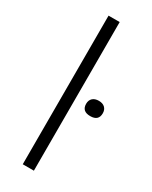

<svg xmlns="http://www.w3.org/2000/svg" viewBox="-209 -856 718 904"><g transform="rotate(30 149.5 -404.0)"><path d="M92.5 0V-808H153V0ZM254 -355Q208.5 -355 208.5 -396Q208.5 -415.5 220.5 -426.8Q232.5 -438 254 -438Q275 -438 287 -426.8Q299 -415.5 299 -396Q299 -355 254 -355Z"/></g></svg>

Font: Encode Sans Expanded Light
Style: Regular
Weight: 300
Width: 7
Designer: Multiple Designers
Foundry: Impallari Type
Version: Version 3.000; ttfautohint (v1.8.3) -l 8 -r 50 -G 200 -x 14 